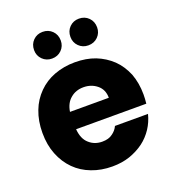

<svg xmlns="http://www.w3.org/2000/svg" viewBox="-140 -878 897 994"><g transform="rotate(-20 308.0 -381.5)"><path d="M236.8 -404.8Q206.5 -380.4 199.2 -333H413.1Q413.1 -378.4 381.8 -403.8Q350.6 -429.2 308.1 -429.2Q265.6 -429.2 236.8 -404.8ZM48.8 -398.9Q67.9 -449.7 106.9 -488.8Q145 -526.9 195.8 -545.9Q249 -565.9 310.1 -565.9Q372.6 -565.9 421.9 -546.9Q471.7 -527.3 509.8 -491.2Q545.9 -456.1 567.9 -403.8Q587.9 -350.6 587.9 -288.1Q587.9 -263.7 585 -237.8H198.2Q202.6 -183.1 232.9 -157.2Q262.2 -130.9 304.2 -130.9Q340.3 -130.9 360.8 -147Q382.8 -162.1 393.1 -185.1H575.2Q564.5 -143.1 542 -108.9Q518.1 -72.8 484.9 -47.9Q449.7 -22 405.8 -6.8Q362.3 7.8 310.1 7.8Q248.5 7.8 196.8 -12.2Q145 -31.7 107.9 -68.8Q69.8 -106.9 48.8 -160.2Q27.8 -212.4 27.8 -278.8Q27.8 -345.2 48.8 -398.9ZM133.8 -696.8Q133.8 -729 154.8 -750Q175.8 -771 207 -771Q238.8 -771 259.8 -750Q280.8 -729 280.8 -696.8Q280.8 -666 259.8 -645Q238.8 -624 207 -624Q175.8 -624 154.8 -645Q133.8 -666 133.8 -696.8ZM334 -696.8Q334 -729 355 -750Q376 -771 407.2 -771Q439 -771 460 -750Q481 -729 481 -696.8Q481 -666 460 -645Q439 -624 407.2 -624Q376 -624 355 -645Q334 -666 334 -696.8Z"/></g></svg>

Font: PoppinsZ
Style: Bold
Weight: 700
Designer: Ninad Kale (Devanagari), Jonny Pinhorn (Latin)
Foundry: Indian Type Foundry
Version: Version 3.002;FEAKit 1.0